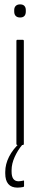

<svg xmlns="http://www.w3.org/2000/svg" viewBox="-20 -663 184 878"><path d="M59 0Q55 0 55 -5V-476Q55 -481 59 -481H84Q89 -481 89 -476V-5Q89 0 84 0ZM72 -583Q59 -583 52 -590Q45 -597 45 -610V-617Q45 -629 52 -636Q59 -643 72 -643Q85 -643 91.5 -636Q98 -629 98 -617V-610Q98 -597 91.5 -590Q85 -583 72 -583ZM60 195Q32 195 18 178.5Q4 162 4 130V123Q4 88 21.5 53.5Q39 19 73 -12L81 -5L82 -1Q61 24 47 55Q33 86 33 115V122Q33 144 41 155Q49 166 65 166Q70 166 75.5 165Q81 164 86 163Q90 161 90 166V187Q90 191 87 192Q81 193 74.5 194Q68 195 60 195Z"/></svg>

Font: Sofia Sans Extra Condensed ExtraLight
Style: Regular
Weight: 250
Designer: Botio Nikoltchev, Ani Petrova
Foundry: lettersoup
Version: Version 4.101